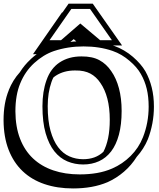

<svg xmlns="http://www.w3.org/2000/svg" viewBox="-33 -953 886 1068"><path d="M358.4 -719.7Q375.5 -722.2 391.6 -722.7L377 -735.4Q372.6 -731.4 367.9 -727.5Q363.3 -723.6 358.4 -719.7ZM232.4 -362.3Q232.4 -281.7 248 -225.6Q263.7 -169.4 290.3 -134.3Q316.9 -99.1 352.8 -83.3Q388.7 -67.4 429.7 -67.4Q463.4 -67.4 491.5 -77.4Q519.5 -87.4 542 -108.4Q559.1 -140.6 568.4 -185.1Q577.6 -229.5 577.6 -287.1Q577.6 -352.5 564.2 -404.1Q550.8 -455.6 525.4 -491.7Q502.4 -526.4 469.2 -543.9Q453.6 -552.2 432.6 -556.9Q411.6 -561.5 383.8 -561Q322.3 -561 277.8 -532.2Q273.9 -529.8 270.5 -527.1Q267.1 -524.4 263.7 -521.5Q260.7 -515.6 258.3 -509.8Q255.9 -503.9 253.4 -497.1Q232.4 -437.5 232.4 -362.3ZM312 -883.8H314.5L348.6 -932.6H482.9L646 -700.2H594.2Q596.2 -699.2 598.1 -699Q600.1 -698.7 602.1 -697.8Q629.9 -688 657 -672.1Q684.1 -656.2 706.5 -636.7Q752 -597.2 775.9 -556.2Q798.8 -515.1 811 -466.3Q823.2 -417.5 823.2 -359.9Q823.2 -312.5 814.5 -266.4Q805.7 -220.2 789.6 -178.7Q778.3 -151.4 762.7 -127Q747.1 -102.5 727.5 -80.6Q698.2 -33.7 656.5 2.2Q614.7 38.1 565.9 60.1Q523.4 78.1 475.3 86.7Q427.2 95.2 373.5 95.2Q285.6 95.2 214.4 71Q143.1 46.9 92.8 -1Q42.5 -48.8 14.9 -119.9Q-12.7 -190.9 -13.2 -284.7Q-13.2 -380.9 16.1 -451.7H15.6Q26.9 -479.5 42.2 -504.4Q57.6 -529.3 77.6 -551.3Q102.1 -590.8 137.7 -623.5H137.2Q154.3 -639.2 170.9 -651.4H150.4ZM242.7 -729.5H306.6L413.6 -822.3L523.9 -729.5H589.4L467.8 -903.3H363.8ZM203.1 -362.3Q203.1 -443.8 225.6 -506.8Q248.5 -572.3 298.3 -605.5Q349.1 -639.2 419.9 -639.2Q481 -639.6 520 -618.2Q559.6 -596.7 585.9 -557.1Q613.8 -517.6 628.7 -461.7Q643.6 -405.8 643.6 -335.9Q643.6 -259.8 628.4 -203.6Q613.3 -147.5 585.2 -110.8Q557.1 -74.2 517.6 -56.2Q478 -38.1 429.7 -38.1Q382.8 -38.1 341.6 -55.4Q300.3 -72.8 269.5 -111.3Q238.8 -149.9 220.9 -211.7Q203.1 -273.4 203.1 -362.3ZM52.7 -333.5Q53.2 -247.1 78.6 -181.4Q104 -115.7 150.6 -71.8Q197.3 -27.8 263.2 -5.4Q329.1 17.1 410.2 17.1Q461.9 17.1 506.6 9.3Q551.3 1.5 590.8 -15.6Q648.4 -40.5 693.6 -85.4Q738.8 -130.4 762.2 -189.5Q793.9 -270 793.9 -359.9Q793.9 -414.6 783.2 -459Q772.5 -503.4 750.5 -541.5Q729.5 -579.1 687.5 -614.7Q666.5 -632.8 643.1 -646.7Q619.6 -660.6 592.8 -669.9Q520.5 -694.8 431.6 -694.8Q344.2 -694.8 266.6 -668.9Q208.5 -648.9 157.2 -602.1Q106.9 -556.2 79.6 -489.3Q52.7 -424.8 52.7 -333.5Z"/></svg>

Font: XB Kayhan Sayeh
Style: Regular
Weight: 700
Designer: Behnam
Foundry: Irmug
Version: Version 7.300 2009